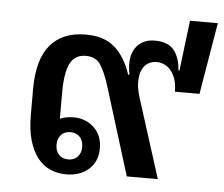

<svg xmlns="http://www.w3.org/2000/svg" viewBox="-47 -651 833 715"><g transform="rotate(5 369.5 -293.0)"><path d="M225 12Q193 12 165.5 0Q138 -12 118 -37.5Q98 -63 86.5 -102.5Q75 -142 75 -198V-294Q75 -405 121 -459Q167 -513 253 -513Q323 -513 362.5 -477.5Q402 -442 423 -378L428 -379Q421 -412 424.5 -437Q428 -462 440 -479Q452 -496 470 -504.5Q488 -513 511 -513Q562 -513 584 -484Q606 -455 608 -410H612L635 -598H739L694 -330H602Q602 -377 580.5 -405.5Q559 -434 524 -434Q507 -434 493 -425.5Q479 -417 471 -400Q463 -383 462.5 -357Q462 -331 473 -296L567 0H451L350 -326Q334 -378 316 -406Q298 -434 260 -434Q219 -434 201.5 -399Q184 -364 184 -292V-192Q205 -202 235 -202Q280 -202 311 -173Q342 -144 342 -95Q342 -46 309.5 -17Q277 12 225 12ZM228 -44Q250 -44 263 -58Q276 -72 276 -95Q276 -118 263 -132Q250 -146 228 -146Q206 -146 193 -132Q180 -118 180 -95Q180 -72 193 -58Q206 -44 228 -44Z"/></g></svg>

Font: IBM Plex Sans Thai Looped Medium
Style: Regular
Weight: 500
Designer: Mike Abbink, Paul van der Laan, Pieter van Rosmalen, Ben Mitchell, Mark Frömberg
Foundry: Bold Monday
Version: Version 1.1